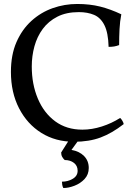

<svg xmlns="http://www.w3.org/2000/svg" viewBox="-20 -705 693 967"><path d="M353 9Q260 9 188.5 -35.5Q117 -80 76 -159.5Q35 -239 35 -343Q35 -429 63 -493Q91 -557 138.5 -600Q186 -643 245.5 -664Q305 -685 369 -685Q432 -685 484 -672Q536 -659 591 -633Q584 -598 582 -558.5Q580 -519 580 -478Q567 -473 555 -471Q543 -469 527 -469Q525 -540 506 -578Q487 -616 454 -630Q421 -644 377 -644Q314 -644 269 -621Q224 -598 195.5 -559.5Q167 -521 153.5 -472Q140 -423 140 -370Q140 -281 170.5 -208.5Q201 -136 258 -94Q315 -52 395 -52Q443 -52 493 -68Q543 -84 585 -111Q591 -106 596.5 -96.5Q602 -87 603 -80Q544 -34 486.5 -12.5Q429 9 353 9ZM299 242Q295 235 293.5 226Q292 217 292 210Q322 210 346.5 195.5Q371 181 371 155Q371 130 352.5 115.5Q334 101 306 101Q299 95 293.5 85.5Q288 76 288 63L338 -16H388L340 50Q380 57 403.5 81Q427 105 427 141Q427 174 406 196.5Q385 219 355 230.5Q325 242 299 242Z"/></svg>

Font: Vollkorn
Style: Regular
Weight: 400
Designer: Friedrich Althausen
Foundry: Friedrich Althausen
Version: Version 5.001